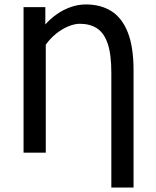

<svg xmlns="http://www.w3.org/2000/svg" viewBox="-20 -687 704 864"><path d="M481 157V-360Q481 -443 464.5 -491Q448 -539 416.5 -559.5Q385 -580 339 -580Q315 -580 286.5 -568Q258 -556 232 -535Q206 -514 186 -486V0H86V-655H184V-577Q207 -603 236.5 -623.5Q266 -644 299 -655.5Q332 -667 367 -667Q433 -667 481 -637Q529 -607 555 -541.5Q581 -476 581 -370V157Z"/></svg>

Font: Source Sans 3 ExtraLight Medium
Style: Regular
Weight: 500
Version: Version 3.052;hotconv 1.1.0;makeotfexe 2.6.0